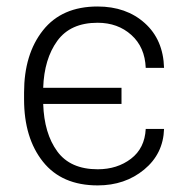

<svg xmlns="http://www.w3.org/2000/svg" viewBox="-20 -558 575 588"><path d="M279.3 -39.6Q338.9 -39.6 381.1 -71.8Q423.3 -104 426.3 -163.1H482.4Q480 -86.9 421.4 -38.6Q362.8 9.8 279.3 9.8Q169.4 9.8 111.6 -62.7Q53.7 -135.3 53.7 -253.9V-274.4Q53.7 -392.1 111.6 -465.1Q169.4 -538.1 278.8 -538.1Q366.7 -538.1 423.3 -487.3Q480 -436.5 482.4 -350.1H426.3Q423.8 -413.6 382.3 -450.9Q340.8 -488.3 278.8 -488.3Q195.8 -488.3 155.5 -432.9Q115.2 -377.4 112.3 -289.1H352.1V-239.7H112.3Q115.2 -149.4 155.3 -94.5Q195.3 -39.6 279.3 -39.6Z"/></svg>

Font: Roboto Web
Style: Light
Weight: 300
Designer: Google
Version: Version 1.200310; 2013